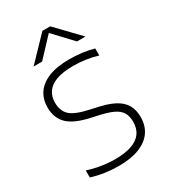

<svg xmlns="http://www.w3.org/2000/svg" viewBox="-196 -895 880 997"><g transform="rotate(-30 244.0 -397.0)"><path d="M215 7Q177 7 135 1Q93 -5 55 -17V-59Q83.5 -50 111.5 -44.2Q139.5 -38.5 166 -35.8Q192.5 -33 216 -33Q277.5 -33 317.2 -47.2Q357 -61.5 376 -88.8Q395 -116 395 -155.5Q395 -188.5 381.8 -211Q368.5 -233.5 336.5 -248.5Q304.5 -263.5 249.5 -275L224 -280.5Q128 -300 87.2 -338.2Q46.5 -376.5 46.5 -441.5Q46.5 -489.5 70.5 -525.5Q94.5 -561.5 144 -581.8Q193.5 -602 269 -602Q307 -602 344.5 -597.2Q382 -592.5 414.5 -583V-541Q378 -552 341.5 -557Q305 -562 268.5 -562Q208 -562 169 -548Q130 -534 111.2 -507.2Q92.5 -480.5 92.5 -443.5Q92.5 -392.5 123 -365.5Q153.5 -338.5 234.5 -321.5L259.5 -316Q327 -302.5 366.5 -281.8Q406 -261 423.5 -230.2Q441 -199.5 441 -157Q441 -106.5 415.8 -69.8Q390.5 -33 340.2 -13Q290 7 215 7ZM90.5 -662 222.5 -799.5H269.5L401.5 -662H350.5L237.5 -782.5H254.5L141.5 -662Z"/></g></svg>

Font: Encode Sans SC SemiExpanded ExtraLight
Style: Regular
Weight: 250
Width: 6
Designer: Multiple Designers
Foundry: Impallari Type
Version: Version 3.002